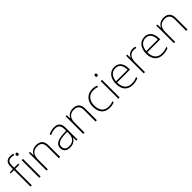

<svg xmlns="http://www.w3.org/2000/svg" viewBox="418 -2418 4081 4081"><g transform="rotate(-45 2458.0 -377.5)"><path d="M273 -496V-530H151V-597C151 -692 183 -730 262 -730C288 -730 317 -726 341 -717L349 -752C324 -759 297 -765 262 -765C158 -765 112 -707 112 -596V-530L12 -522V-496H112V0H151V-496Z M396 -724C375 -724 366 -709 366 -688C366 -667 375 -652 396 -652C421 -652 428 -667 428 -688C428 -709 421 -724 396 -724ZM416 -530H377V0H416Z M821 -540C718 -540 659 -486 634 -426H631L625 -530H594V0H633V-297C633 -437 702 -505 818 -505C912 -505 965 -455 965 -345V0H1004V-347C1004 -479 938 -540 821 -540Z M1356 -539C1295 -539 1237 -522 1186 -498L1198 -464C1253 -491 1301 -504 1355 -504C1443 -504 1487 -459 1487 -345V-305L1387 -299C1226 -291 1135 -238 1135 -133C1135 -44 1192 10 1296 10C1401 10 1454 -37 1486 -98H1488L1495 0H1526V-353C1526 -482 1469 -539 1356 -539ZM1391 -268 1487 -272V-219C1486 -101 1425 -24 1300 -24C1221 -24 1175 -64 1175 -133C1175 -221 1255 -261 1391 -268Z M1924 -540C1821 -540 1762 -486 1737 -426H1734L1728 -530H1697V0H1736V-297C1736 -437 1805 -505 1921 -505C2015 -505 2068 -455 2068 -345V0H2107V-347C2107 -479 2041 -540 1924 -540Z M2492 10C2548 10 2594 -2 2628 -17V-52C2589 -36 2541 -25 2491 -25C2350 -25 2288 -127 2288 -262C2288 -407 2369 -504 2506 -504C2544 -504 2585 -497 2624 -480L2633 -515C2597 -531 2556 -540 2506 -540C2348 -540 2248 -430 2248 -262C2248 -100 2328 10 2492 10Z M2772 -724C2751 -724 2742 -709 2742 -688C2742 -667 2751 -652 2772 -652C2797 -652 2804 -667 2804 -688C2804 -709 2797 -724 2772 -724ZM2792 -530H2753V0H2792Z M3169 -540C3017 -540 2939 -415 2939 -260C2939 -100 3017 10 3180 10C3246 10 3294 0 3346 -23V-61C3285 -33 3246 -25 3181 -25C3050 -25 2978 -110 2979 -263H3367V-294C3367 -434 3304 -540 3169 -540ZM3169 -505C3276 -505 3327 -421 3327 -297H2980C2992 -432 3063 -505 3169 -505Z M3716 -538C3633 -538 3578 -490 3556 -429H3553L3550 -530H3516V0H3554V-295C3554 -421 3609 -502 3714 -502C3742 -502 3763 -499 3786 -492L3793 -528C3770 -534 3745 -538 3716 -538Z M4077 -540C3925 -540 3847 -415 3847 -260C3847 -100 3925 10 4088 10C4154 10 4202 0 4254 -23V-61C4193 -33 4154 -25 4089 -25C3958 -25 3886 -110 3887 -263H4275V-294C4275 -434 4212 -540 4077 -540ZM4077 -505C4184 -505 4235 -421 4235 -297H3888C3900 -432 3971 -505 4077 -505Z M4650 -540C4547 -540 4488 -486 4463 -426H4460L4454 -530H4423V0H4462V-297C4462 -437 4531 -505 4647 -505C4741 -505 4794 -455 4794 -345V0H4833V-347C4833 -479 4767 -540 4650 -540Z"/></g></svg>

Font: Noto Sans Tamil ExtraLight
Style: Regular
Weight: 200
Designer: Jelle Bosma - Monotype Design Team
Foundry: Monotype Imaging Inc.
Version: Version 2.004